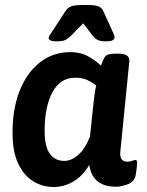

<svg xmlns="http://www.w3.org/2000/svg" viewBox="-20 -738 585 766"><path d="M207 -573Q174 -573 174 -587Q174 -593 190 -615L240 -692Q248 -705 261 -711.5Q274 -718 308 -718H332Q357 -718 371.5 -713Q386 -708 393 -692L428 -615Q432 -606 434.5 -600Q437 -594 437 -589Q437 -573 403 -573Q378 -573 367 -580Q356 -587 348 -598L312 -645L266 -598Q256 -588 244.5 -580.5Q233 -573 207 -573ZM193 8Q150 8 113 -14.5Q76 -37 53 -84.5Q30 -132 30 -209Q30 -304 58.5 -376Q87 -448 139 -489Q191 -530 260 -530Q304 -530 335.5 -511Q367 -492 383 -476Q391 -501 399.5 -512.5Q408 -524 441 -524H451Q499 -524 496 -494L460 -133Q456 -93 488 -93Q500 -93 508 -96.5Q516 -100 520 -100Q527 -100 527 -89Q527 -86 526 -73.5Q525 -61 521 -38Q516 -13 490 -3Q464 7 443 7Q349 7 336 -80Q312 -38 274.5 -15Q237 8 193 8ZM236 -96Q264 -96 291.5 -119.5Q319 -143 339 -193L353 -326Q356 -351 358 -366.5Q360 -382 364 -397Q350 -408 330 -418Q310 -428 280 -428Q220 -428 189 -369.5Q158 -311 158 -217Q158 -153 179 -124.5Q200 -96 236 -96Z"/></svg>

Font: Asap SemiBold
Style: Italic
Weight: 600
Italic angle: -6°
Designer: Pablo Cosgaya
Foundry: Omnibus-Type
Version: Version 3.001; ttfautohint (v1.8.3)